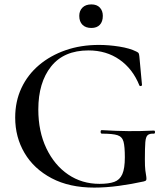

<svg xmlns="http://www.w3.org/2000/svg" viewBox="-20 -840 757 872"><path d="M408 12Q295 12 214.5 -30.5Q134 -73 91.5 -145Q49 -217 49 -306Q49 -380 77.5 -440.5Q106 -501 157.5 -544.5Q209 -588 278 -612Q347 -636 429 -636Q474 -636 521.5 -628.5Q569 -621 599 -606Q608 -602 610 -597.5Q612 -593 613 -583L625 -453Q625 -451 620 -449.5Q615 -448 613 -452Q583 -527 523 -569Q463 -611 382 -611Q270 -611 212 -538Q154 -465 154 -343Q154 -243 190.5 -166.5Q227 -90 289.5 -47.5Q352 -5 432 -5Q474 -5 499 -14Q524 -23 535.5 -49Q547 -75 547 -126Q547 -174 541 -196.5Q535 -219 513.5 -226Q492 -233 443 -233Q437 -233 437 -241Q437 -249 442 -249Q509 -245 564 -244.5Q619 -244 679 -247Q684 -247 684 -240Q684 -233 679 -233Q660 -234 651 -226.5Q642 -219 640 -194Q638 -169 638 -116Q638 -83 640 -67Q642 -51 643.5 -43.5Q645 -36 645 -28Q645 -22 642.5 -20Q640 -18 633 -16Q579 -4 520.5 4Q462 12 408 12ZM395 -713Q369 -713 354.5 -727.5Q340 -742 340 -768Q340 -791 354.5 -805.5Q369 -820 395 -820Q420 -820 433.5 -805.5Q447 -791 447 -768Q447 -742 433.5 -727.5Q420 -713 395 -713Z"/></svg>

Font: Cormorant Light SemiBold
Style: Regular
Weight: 600
Version: Version 4.000